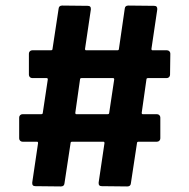

<svg xmlns="http://www.w3.org/2000/svg" viewBox="-20 -694 682 691"><path d="M580 -413H513Q507 -413 507 -408L490 -288Q490 -283 494 -283H545Q550 -283 553.5 -279.5Q557 -276 557 -271V-196Q557 -191 553.5 -187.5Q550 -184 545 -184H479Q473 -184 473 -179L451 -34Q450 -23 438 -23L346 -24Q334 -24 335 -37L356 -179Q356 -184 352 -184H240Q234 -184 234 -179L212 -34Q211 -23 199 -23L107 -24Q95 -24 96 -37L117 -179Q117 -184 113 -184H61Q56 -184 52.5 -187.5Q49 -191 49 -196V-271Q49 -276 52.5 -279.5Q56 -283 61 -283H128Q134 -283 134 -288L152 -408Q152 -413 148 -413H96Q91 -413 87.5 -416.5Q84 -420 84 -425V-501Q84 -506 87.5 -509.5Q91 -513 96 -513H163Q169 -513 169 -518L191 -663Q192 -674 204 -674L296 -673Q308 -673 307 -660L286 -518Q286 -513 290 -513H402Q408 -513 408 -518L429 -663Q430 -674 442 -674L535 -673Q547 -673 546 -660L525 -518Q525 -513 529 -513H581Q586 -513 589.5 -509.5Q593 -506 593 -501L592 -425Q592 -420 588.5 -416.5Q585 -413 580 -413ZM373 -288 391 -408Q391 -413 387 -413H274Q268 -413 268 -408L251 -288Q251 -283 255 -283H367Q373 -283 373 -288Z"/></svg>

Font: Barlow Semi Condensed SemiBold
Style: Regular
Weight: 600
Width: 4
Designer: Jeremy Tribby
Foundry: Tribby Type
Version: Version 1.408